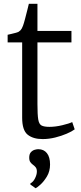

<svg xmlns="http://www.w3.org/2000/svg" viewBox="-20 -717 422 1005"><path d="M203 11Q153.5 11 124.8 -12Q96 -35 96 -101V-495H20V-535Q29 -537 41 -539.8Q53 -542.5 63.5 -545.5Q74 -548.5 78 -551Q83.5 -554.5 87.2 -558.5Q91 -562.5 94.2 -568.2Q97.5 -574 100.5 -582.5Q105 -594.5 111.2 -618.5Q117.5 -642.5 123.2 -665.2Q129 -688 131 -697H176V-555H354V-495H176V-172Q176 -116.5 180.2 -91.5Q184.5 -66.5 198 -59.8Q211.5 -53 239 -53Q270 -53 305.8 -61.5Q341.5 -70 358 -78L371 -40Q356.5 -29 329.2 -17.2Q302 -5.5 268.8 2.8Q235.5 11 203 11ZM242 144Q242 179.5 225.5 206.8Q209 234 190.8 250Q172.5 266 167 268H166L139 249V243Q154 235.5 163.5 216Q173 196.5 173 181Q173 166 166.2 158Q159.5 150 152 145Q144.5 139.5 138.8 131.5Q133 123.5 133 108Q133 89.5 141.5 80Q150 70.5 161 67.2Q172 64 179 64H181Q209 64 225.5 84.5Q242 105 242 144Z"/></svg>

Font: Merriweather Light
Style: Regular
Weight: 300
Designer: Eben Sorkin
Foundry: Eben Sorkin
Version: Version 2.100